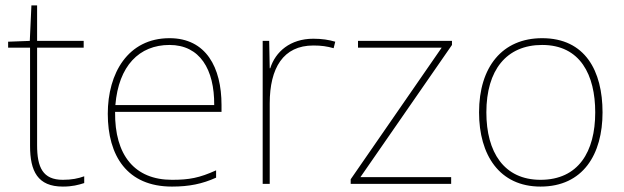

<svg xmlns="http://www.w3.org/2000/svg" viewBox="-20 -679 2305 709"><path d="M212 -15C138 -15 117 -61 117 -143V-503H289V-528H117V-659H96L90 -528L10 -525V-503H91V-140C91 -47 119 10 212 10C247 10 269 4 291 -3V-28C269 -20 245 -15 212 -15Z M606 -538C452 -538 378 -408 378 -259C378 -104 449 10 615 10C679 10 727 0 778 -23V-50C716 -22 679 -15 615 -15C478 -15 403 -105 405 -266H798V-291C798 -430 741 -538 606 -538ZM606 -513C718 -513 772 -423 771 -291H406C418 -436 494 -513 606 -513Z M1137 -536C1052 -536 997 -488 978 -427H976L974 -528H950V0H976V-297C976 -428 1026 -511 1137 -511C1167 -511 1187 -508 1212 -501L1218 -525C1194 -532 1169 -536 1137 -536Z M1646 0V-25H1311L1649 -513V-528H1302V-503H1611L1275 -17V0Z M2205 -264C2205 -417 2141 -538 1982 -538C1835 -538 1749 -432 1749 -264C1749 -107 1824 10 1976 10C2133 10 2205 -109 2205 -264ZM1776 -264C1776 -420 1850 -513 1982 -513C2123 -513 2178 -402 2178 -264C2178 -119 2116 -15 1976 -15C1841 -15 1776 -117 1776 -264Z"/></svg>

Font: Noto Sans Canadian Aboriginal Thin
Style: Regular
Weight: 100
Designer: Monotype Design Team, Typotheque's Kevin King
Foundry: Monotype Imaging Inc.
Version: Version 2.004